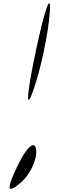

<svg xmlns="http://www.w3.org/2000/svg" viewBox="-20 -725 364 1188"><path d="M91 296C18 446 22 477 103 410C164 360 210 265 204 203C197 140 147 181 91 296ZM201 -406C145 -141 138 -31 185 -163C232 -295 279 -517 288 -649C297 -781 257 -671 201 -406Z"/></svg>

Font: Venom Sans
Style: Obl
Weight: 400
Version: Version 1.001